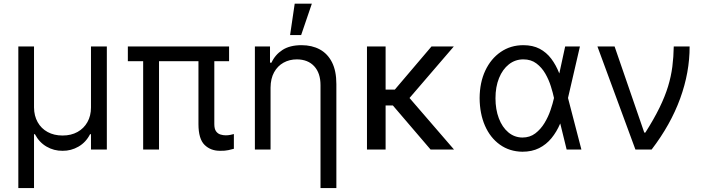

<svg xmlns="http://www.w3.org/2000/svg" viewBox="-20 -792 3729 1017"><path d="M77.1 204.1V-545.9H160.2V-222.7Q160.6 -178.7 179.4 -145Q198.2 -111.3 232.2 -92.8Q266.1 -74.2 311.5 -74.2Q356.9 -74.2 390.6 -93Q424.3 -111.8 443.1 -145.3Q461.9 -178.7 461.9 -222.7V-545.9H545.9V0H461.9V-81.1H457Q435.1 -38.1 395.8 -15.4Q356.4 7.3 311.5 6.8Q265.6 7.3 226.6 -15.4Q187.5 -38.1 165 -81.1H160.2V204.1Z M1193.4 -545.9V-467.8H657.2V-545.9ZM822.3 -545.9V0H738.3V-545.9ZM1031.2 -545.9H1115.2V-134.8Q1115.2 -109.4 1124.3 -96.7Q1133.3 -84 1147.5 -79.6Q1161.6 -75.2 1175.8 -75.2Q1188 -75.2 1200.2 -77.6Q1212.4 -80.1 1218.8 -82V-3.9Q1208 -1 1189.9 3.2Q1171.9 7.3 1146.5 6.8Q1096.2 7.3 1063.7 -24.4Q1031.2 -56.2 1031.2 -134.8Z M1413.1 -328.1V0H1330.1V-545.9H1410.2V-460H1418Q1437 -502 1476.1 -527.3Q1515.1 -552.7 1577.1 -552.7Q1632.3 -552.7 1673.8 -530.3Q1715.3 -507.8 1738.5 -462.2Q1761.7 -416.5 1761.7 -346.7V204.1H1677.7V-340.8Q1677.7 -404.8 1644.5 -440.9Q1611.3 -477.1 1552.7 -477.5Q1513.2 -477.5 1481.7 -460Q1450.2 -442.4 1431.9 -409.2Q1413.6 -376 1413.1 -328.1ZM1516.6 -606.4 1541 -772.5H1631.8L1575.2 -606.4Z M2022.5 -545.9V0H1923.8V-545.9ZM2383.8 -545.9 2115.2 -233.4H1989.3L1973.6 -317.4H2071.3L2265.6 -545.9ZM2260.7 0 2057.6 -237.3 2120.1 -306.6 2384.8 0Z M2747.1 11.7Q2678.7 10.7 2627.7 -25.9Q2576.7 -62.5 2548.8 -126.2Q2521 -189.9 2520.5 -272.5Q2521 -355 2550.5 -418Q2580.1 -481 2632.3 -516.8Q2684.6 -552.7 2752 -552.7Q2802.2 -552.7 2838.4 -533.7Q2874.5 -514.6 2899.9 -481Q2925.3 -447.3 2942.4 -403.3H2975.6L2988.3 -274.4L3059.6 0H2981.4L2914.1 -274.4Q2908.7 -300.3 2897.9 -334.7Q2887.2 -369.1 2868.7 -401.6Q2850.1 -434.1 2821.5 -455.8Q2793 -477.5 2752 -477.5Q2709 -477.5 2675.5 -451.2Q2642.1 -424.8 2623.3 -378.4Q2604.5 -332 2604.5 -271.5Q2604.5 -212.4 2622.3 -165.3Q2640.1 -118.2 2672.4 -91.1Q2704.6 -64 2747.1 -63.5Q2786.6 -63.5 2815.4 -85.4Q2844.2 -107.4 2864.3 -140.6Q2884.3 -173.8 2896.2 -209.2Q2908.2 -244.6 2914.1 -271.5L2973.6 -545.9H3051.8L2988.3 -271.5L2975.6 -137.7H2947.3Q2928.7 -93.8 2901.1 -60.1Q2873.5 -26.4 2835.4 -7.3Q2797.4 11.7 2747.1 11.7Z M3345.7 0 3144.5 -545.9H3235.4L3392.6 -89.8H3398.4Q3444.3 -162.1 3473.4 -221.7Q3502.4 -281.2 3518.6 -334.2Q3534.7 -387.2 3541.3 -438.7Q3547.9 -490.2 3548.8 -545.9H3632.8Q3633.3 -409.2 3582.8 -270.3Q3532.2 -131.3 3431.6 0Z"/></svg>

Font: Inter V
Style: 
Weight: 400
Designer: Rasmus Andersson
Foundry: rsms
Version: Version 4.000;git-a3f224843